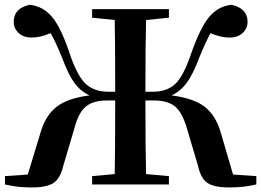

<svg xmlns="http://www.w3.org/2000/svg" viewBox="-20 -781 1105 813"><path d="M966.8 -42 1065.4 -35.2V0Q1013.7 12.7 951.2 12.7Q886.7 12.7 858.4 -6.3Q830.1 -25.4 818.4 -79.1L771.5 -237.3Q752 -304.7 721.2 -330.1Q690.4 -355.5 632.8 -355.5H595.7Q595.7 -141.6 598.6 -43.9L695.3 -35.2V0H370.1V-35.2L465.8 -43.9Q467.8 -140.6 467.8 -355.5H431.6Q375 -355.5 343.8 -330.1Q312.5 -304.7 294.9 -237.3L248 -79.1Q235.4 -25.4 206.5 -6.3Q177.7 12.7 114.3 12.7Q51.8 12.7 1 0V-35.2L97.7 -42L151.4 -218.8Q171.9 -291 218.8 -328.1Q265.6 -365.2 359.4 -377Q322.3 -393.6 296.4 -428.2Q270.5 -462.9 244.1 -533.2Q216.8 -601.6 194.3 -640.6Q147.5 -621.1 113.3 -622.1Q79.1 -622.1 58.6 -641.6Q38.1 -661.1 38.1 -688.5Q38.1 -746.1 105.5 -760.7Q163.1 -754.9 201.7 -708Q240.2 -661.1 278.3 -544.9Q309.6 -455.1 345.2 -423.8Q380.9 -392.6 438.5 -392.6H467.8Q467.8 -599.6 465.8 -696.3L370.1 -706.1V-742.2H695.3V-706.1L598.6 -696.3Q595.7 -600.6 595.7 -392.6H627Q685.5 -392.6 720.2 -423.8Q754.9 -455.1 786.1 -544.9Q826.2 -661.1 864.7 -708Q903.3 -754.9 960 -760.7Q1028.3 -746.1 1028.3 -688.5Q1028.3 -661.1 1007.8 -641.6Q987.3 -622.1 953.1 -622.1Q918 -621.1 871.1 -640.6Q846.7 -593.8 822.3 -533.2Q795.9 -463.9 769.5 -428.7Q743.2 -393.6 706.1 -377Q800.8 -365.2 847.7 -328.1Q894.5 -291 915 -218.8Z"/></svg>

Font: GenYoMin TW TTF Bold
Style: Regular
Weight: 700
Version: Version 1.300